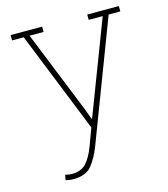

<svg xmlns="http://www.w3.org/2000/svg" viewBox="-111 -615 800 916"><g transform="rotate(-15 289.5 -157.0)"><path d="M182.6 -502H113.3L276.9 -95.7L296.4 -43H299.3L302.2 -50.8L474.6 -502H405.3V-528.3H561.5V-502H503.9L279.3 87.9Q257.8 143.6 229.2 178.5Q200.7 213.4 138.2 213.4Q128.9 213.4 117.7 211.7Q106.4 210 101.1 208L105.5 183.1Q110.8 184.6 121.6 186Q132.3 187.5 138.2 187.5Q183.1 187.5 208.3 161.1Q233.4 134.8 252.9 83L284.7 -2.9L84.5 -502H26.9V-528.3H182.6Z"/></g></svg>

Font: TypoPRO Roboto Slab
Style: Thin
Weight: 250
Designer: Google
Version: Version 1.100263; 2013; ttfautohint (v0.94.20-1c74) -l 8 -r 